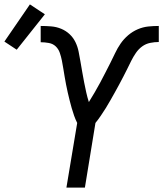

<svg xmlns="http://www.w3.org/2000/svg" viewBox="-100 -853 742 873"><path d="M202 0 251 -294Q243 -310 237 -327Q231 -344 226 -361.5Q221 -379 216.5 -397Q212 -415 208 -432.5Q204 -450 200.5 -468Q197 -486 194 -504Q191 -522 188 -540.5Q185 -559 181.5 -577Q178 -595 172 -612.5Q166 -630 153.5 -642Q141 -654 122.5 -657.5Q104 -661 85 -661V-735Q109 -735 133 -733Q157 -731 178.5 -722Q200 -713 216.5 -697.5Q233 -682 243 -661.5Q253 -641 257.5 -618Q262 -595 266 -572Q270 -549 274 -525.5Q278 -502 282.5 -479Q287 -456 292 -433.5Q297 -411 304 -389Q317 -410 330 -432Q343 -454 355 -476.5Q367 -499 378.5 -521.5Q390 -544 401.5 -566.5Q413 -589 423.5 -611.5Q434 -634 448.5 -655Q463 -676 483 -693Q503 -710 526.5 -720Q550 -730 574 -732.5Q598 -735 622 -735V-662Q603 -662 583 -658Q563 -654 546.5 -642Q530 -630 518 -612.5Q506 -595 497 -577Q488 -559 479 -540.5Q470 -522 460.5 -504Q451 -486 441.5 -468Q432 -450 422 -432.5Q412 -415 402 -397Q392 -379 381 -361.5Q370 -344 358.5 -327Q347 -310 334 -294L286 0ZM-24 -627 -80 -664 36 -833 104 -788Z"/></svg>

Font: Iosevka SS04 Extended Oblique
Style: Regular
Weight: 400
Width: 7
Italic angle: -9°
Monospace: yes
Designer: Belleve Invis
Foundry: Belleve Invis
Version: Version 19.0.0; ttfautohint (v1.8.4)